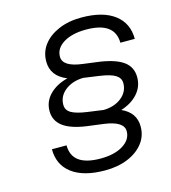

<svg xmlns="http://www.w3.org/2000/svg" viewBox="-102 -744 746 836"><g transform="rotate(-15 271.0 -326.0)"><path d="M317 -188 240 -198Q170 -208 136 -234Q102 -260 102 -303Q102 -346 132.5 -377Q163 -408 214 -421Q144 -449 144 -515Q144 -558 169 -590.5Q194 -623 238.5 -642Q283 -661 341 -661Q437 -661 489.5 -621.5Q542 -582 542 -511H477Q476 -605 347 -605Q284 -605 245.5 -581.5Q207 -558 207 -520Q207 -475 295 -464L371 -454Q442 -443 475.5 -417.5Q509 -392 509 -347Q509 -305 481 -273.5Q453 -242 405 -227Q468 -199 468 -136Q468 -93 442.5 -60.5Q417 -28 372.5 -9.5Q328 9 270 9Q174 9 121.5 -30Q69 -69 69 -140H135Q135 -46 264 -46Q327 -46 365.5 -70Q404 -94 404 -132Q404 -176 317 -188ZM259 -257 331 -247Q380 -248 412 -273.5Q444 -299 444 -338Q444 -361 422.5 -374.5Q401 -388 352 -395L281 -405Q232 -404 199.5 -378.5Q167 -353 167 -314Q167 -290 188.5 -277Q210 -264 259 -257Z"/></g></svg>

Font: Overused Grotesk Book
Style: Italic
Weight: 350
Italic angle: -10°
Version: Version 0.003